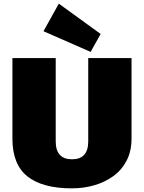

<svg xmlns="http://www.w3.org/2000/svg" viewBox="-20 -1018 788 1051"><path d="M374 13Q212 13 130 -52.5Q48 -118 48 -259V-700H285V-244Q285 -195 307.5 -170.5Q330 -146 374 -146Q463 -146 463 -244V-700H700V-259Q700 -191 673.5 -139.5Q647 -88 601 -54.5Q555 -21 496.5 -4Q438 13 374 13ZM531 -832 476 -734 218 -847 302 -998Z"/></svg>

Font: Pathway Extreme SemiCondensed Black
Style: Regular
Weight: 900
Width: 4
Version: Version 1.001;gftools[0.9.26]